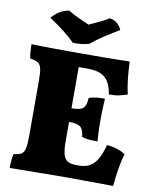

<svg xmlns="http://www.w3.org/2000/svg" viewBox="-96 -966 838 1042"><g transform="rotate(10 323.0 -445.5)"><path d="M30 -679Q54 -678 89 -677.5Q124 -677 163 -676.5Q202 -676 239 -676Q276 -676 304 -676V-192Q304 -146 311 -120.5Q318 -95 335 -85Q352 -75 382 -75L339 0Q313 0 268.5 0.5Q224 1 175.5 1.5Q127 2 87 2.5Q47 3 30 3Q30 -19 32 -40Q34 -61 38 -75Q65 -77 79.5 -85.5Q94 -94 99 -117.5Q104 -141 104 -187V-491Q104 -536 99 -558Q94 -580 79.5 -588.5Q65 -597 37 -601Q33 -616 31.5 -639.5Q30 -663 30 -679ZM529 -211Q562 -208 590 -198.5Q618 -189 631 -177Q620 -143 612 -95Q604 -47 600 2Q571 1 525.5 1Q480 1 430.5 0.5Q381 0 339 0L382 -75H399Q433 -75 457.5 -89Q482 -103 499 -133Q516 -163 529 -211ZM474 -457Q473 -433 471.5 -405.5Q470 -378 470 -340Q470 -298 471.5 -270.5Q473 -243 474 -221Q446 -221 425.5 -223Q405 -225 388 -231Q384 -272 366.5 -285.5Q349 -299 305 -299H248V-374H305Q354 -374 369.5 -390Q385 -406 386 -445Q403 -452 427.5 -454.5Q452 -457 474 -457ZM571 -679Q572 -654 574.5 -621Q577 -588 581.5 -556.5Q586 -525 592 -501Q573 -494 549.5 -488.5Q526 -483 491 -483Q485 -519 471.5 -545.5Q458 -572 430.5 -586.5Q403 -601 353 -601H260L294 -676Q369 -676 420 -676.5Q471 -677 507 -677.5Q543 -678 571 -679ZM250 -725Q222 -753 186 -781Q150 -809 106 -838Q123 -858 144.5 -872.5Q166 -887 200 -894Q224 -879 255 -864.5Q286 -850 316 -837Q333 -845 352 -853.5Q371 -862 390 -871.5Q409 -881 424 -891Q450 -888 467.5 -871.5Q485 -855 491 -838Q452 -815 411 -788.5Q370 -762 340 -736Q319 -729 296.5 -727Q274 -725 250 -725Z"/></g></svg>

Font: Vollkorn Black
Style: Regular
Weight: 900
Designer: Friedrich Althausen
Foundry: Friedrich Althausen
Version: Version 5.000